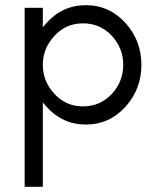

<svg xmlns="http://www.w3.org/2000/svg" viewBox="-20 -470 610 740"><path d="M75 250V-440H145V-365L158 -380Q220 -450 311 -450Q402 -450 465 -380Q525 -312 525 -220Q525 -128 465 -60Q402 10 311 10Q220 10 158 -60L145 -75V250ZM411 -332Q366 -380 300 -380Q234 -380 190 -332Q145 -284 145 -220Q145 -156 190 -108Q234 -60 300 -60Q366 -60 411 -108Q455 -156 455 -220Q455 -284 411 -332Z"/></svg>

Font: Glacial Indifference
Style: Regular
Weight: 400
Designer: Alfredo Marco Pradil
Version: Version 1.00